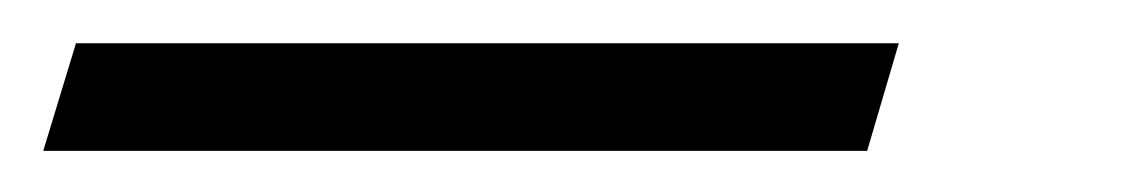

<svg xmlns="http://www.w3.org/2000/svg" viewBox="-134 78 544 91"><path d="M-98 98.5H292L277 149.5H-113.5Z"/></svg>

Font: Newsreader 16pt Medium
Style: Italic
Weight: 500
Italic angle: -17°
Designer: Hugues Gentile
Foundry: Production Type
Version: Version 1.003